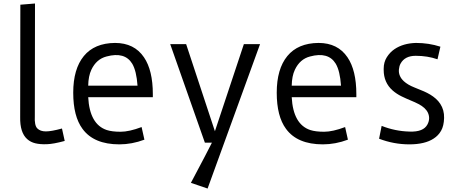

<svg xmlns="http://www.w3.org/2000/svg" viewBox="-20 -818 2632 1101"><path d="M179.7 -152.3Q176.8 -99.1 193.8 -81.8Q210.9 -64.5 242.9 -64.5Q274.9 -64.5 335.4 -81.1L351.1 -9.8Q286.6 7.8 248.3 9Q210 10.3 182.6 3.7Q155.3 -2.9 135.7 -20.5Q93.8 -58.1 95.7 -147L96.7 -791L180.7 -797.9Z M808.1 -17.1Q736.3 9.8 664.6 9.8Q518.1 9.8 453.1 -79.1Q399.9 -150.9 399.9 -286.6Q399.9 -422.4 460.7 -496.6Q521.5 -570.8 639.6 -571.8Q750 -571.8 805.7 -489.3Q856.4 -414.6 856.4 -278.3V-260.7H485.8Q494.1 -105 592.3 -72.3Q622.6 -62.5 671.6 -62.5Q720.7 -62.5 792 -89.4ZM768.6 -326.7Q762.7 -411.1 738.3 -452.6Q695.8 -522.5 590.8 -494.1Q532.7 -479 503.9 -418Q486.8 -381.8 485.8 -326.7Z M956.1 -564.9H1047.4L1212.4 -65.4L1378.4 -564.9H1471.2L1170.4 263.2L1074.7 230.5Q1173.3 44.9 1195.3 0H1154.8Z M1975.1 -17.1Q1903.3 9.8 1831.5 9.8Q1685.1 9.8 1620.1 -79.1Q1566.9 -150.9 1566.9 -286.6Q1566.9 -422.4 1627.7 -496.6Q1688.5 -570.8 1806.6 -571.8Q1917 -571.8 1972.7 -489.3Q2023.4 -414.6 2023.4 -278.3V-260.7H1652.8Q1661.1 -105 1759.3 -72.3Q1789.6 -62.5 1838.6 -62.5Q1887.7 -62.5 1959 -89.4ZM1935.5 -326.7Q1929.7 -411.1 1905.3 -452.6Q1862.8 -522.5 1757.8 -494.1Q1699.7 -479 1670.9 -418Q1653.8 -381.8 1652.8 -326.7Z M2488.8 -478Q2431.6 -498 2363.8 -498Q2301.3 -498 2276.9 -453.1Q2269.5 -439.9 2267.6 -420.2Q2265.6 -400.4 2273.2 -383.1Q2280.8 -365.7 2295.4 -352.5Q2318.4 -331.5 2355.5 -316.9Q2392.6 -302.2 2411.4 -293.9Q2430.2 -285.6 2447.3 -275.4Q2464.4 -265.1 2479.2 -252Q2494.1 -238.8 2504.9 -222.2Q2527.8 -187 2526.6 -141.6Q2525.4 -96.2 2509.5 -68.4Q2493.7 -40.5 2466.8 -23.4Q2416.5 9.8 2327.1 9.8Q2238.3 9.8 2153.8 -22.5L2168.5 -96.2Q2246.1 -65.4 2329.1 -63.5Q2408.2 -60.5 2431.2 -104.5Q2448.7 -137.7 2434.1 -170.9Q2420.4 -200.7 2379.4 -221.7Q2359.9 -231.9 2335.2 -241.9Q2310.5 -252 2282.5 -265.6Q2254.4 -279.3 2231.4 -299.3Q2180.2 -344.7 2180.2 -417V-424.3Q2180.2 -461.4 2198.2 -490Q2216.3 -518.6 2242.2 -536.1Q2292 -569.8 2365.2 -571.8Q2439 -571.8 2505.4 -550.3Z"/></svg>

Font: Duru Sans
Style: Regular
Weight: 400
Designer: Onur Yazõcõgil
Foundry: Onur Yazõcõgil
Version: Version 1.001